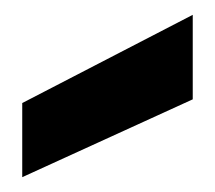

<svg xmlns="http://www.w3.org/2000/svg" viewBox="-20 -832 290 259"><path d="M240 -812V-698L10 -593V-693Z"/></svg>

Font: SVN-Poppins SemiBold
Style: Regular
Weight: 600
Designer: Ninad Kale (Devanagari), Jonny Pinhorn (Latin)
Foundry: Indian Type Foundry
Version: Version 3.002 2017